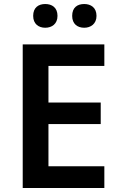

<svg xmlns="http://www.w3.org/2000/svg" viewBox="-20 -935 598 955"><path d="M145 -856C145 -816 172 -797 205 -797C238 -797 266 -816 266 -856C266 -898 238 -915 205 -915C172 -915 145 -898 145 -856ZM339 -856C339 -816 365 -797 399 -797C431 -797 460 -816 460 -856C460 -898 431 -915 399 -915C365 -915 339 -898 339 -856ZM499 0V-108H221V-318H481V-425H221V-607H499V-714H93V0Z"/></svg>

Font: Noto Sans Vithkuqi SemiBold
Style: Regular
Weight: 600
Version: Version 1.001